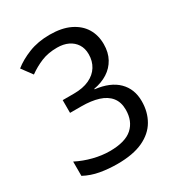

<svg xmlns="http://www.w3.org/2000/svg" viewBox="-174 -840 899 966"><g transform="rotate(-30 275.5 -357.0)"><path d="M229 10Q176 10 128.5 1.5Q81 -7 40 -29V-112Q83 -90 132 -77.5Q181 -65 227 -65Q317 -65 358.5 -102.5Q400 -140 400 -206Q400 -250 377.5 -278Q355 -306 313.5 -319Q272 -332 214 -332H149V-406H214Q267 -406 303.5 -423Q340 -440 359 -470.5Q378 -501 378 -541Q378 -575 362.5 -599Q347 -623 320 -636Q293 -649 256 -649Q204 -649 164 -632.5Q124 -616 88 -590L43 -651Q80 -681 134 -702.5Q188 -724 256 -724Q326 -724 373.5 -701Q421 -678 445 -638.5Q469 -599 469 -547Q469 -499 449.5 -463.5Q430 -428 395.5 -406Q361 -384 315 -376V-373Q401 -363 446 -318.5Q491 -274 491 -203Q491 -141 463 -92.5Q435 -44 377 -17Q319 10 229 10Z"/></g></svg>

Font: loriya25
Style: Book
Weight: 400
Designer: Jelle Bosma - Monotype Design Team
Foundry: Monotype Imaging Inc.
Version: Version 2.003